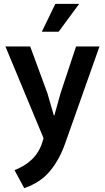

<svg xmlns="http://www.w3.org/2000/svg" viewBox="-20 -715 540 992"><path d="M8 -475H136L225 -233L258 -119H261L293 -234L373 -475H494L317 25Q288 108 239 168Q190 228 105 257L55 164Q108 144 145.5 108Q183 72 200 16L205 -1ZM283 -551H196L266 -695H389Z"/></svg>

Font: Mukta Mahee SemiBold
Style: Regular
Weight: 600
Designer: Shuchita Grover, Noopur Datye, Girish Dalvi, Yashodeep Gholap
Foundry: Ek Type
Version: Version 2.538;PS 1.000;hotconv 16.6.51;makeotf.lib2.5.65220;